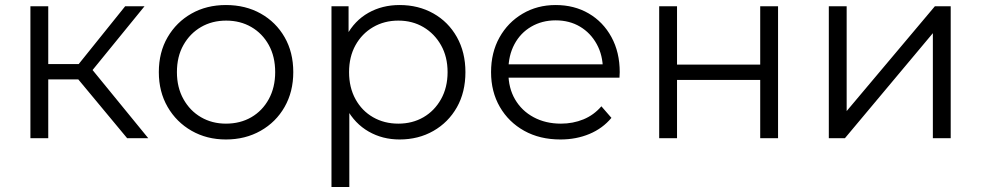

<svg xmlns="http://www.w3.org/2000/svg" viewBox="-20 -550 3905 764"><path d="M486 0 270 -260 329 -295 570 0ZM101 0V-525H172V0ZM150 -234V-295H319V-234ZM335 -255 269 -265 478 -525H555Z M879 5Q803 5 742.5 -29.5Q682 -64 647 -124.5Q612 -185 612 -263Q612 -342 647 -402Q682 -462 742 -496Q802 -530 879 -530Q957 -530 1017.5 -496Q1078 -462 1112.5 -402Q1147 -342 1147 -263Q1147 -185 1112.5 -124.5Q1078 -64 1017 -29.5Q956 5 879 5ZM879 -58Q936 -58 980 -83.5Q1024 -109 1049.5 -155.5Q1075 -202 1075 -263Q1075 -325 1049.5 -371Q1024 -417 980 -442.5Q936 -468 880 -468Q824 -468 780 -442.5Q736 -417 710 -371Q684 -325 684 -263Q684 -202 710 -155.5Q736 -109 780 -83.5Q824 -58 879 -58Z M1570 5Q1502 5 1447 -26.5Q1392 -58 1359.5 -117.5Q1327 -177 1327 -263Q1327 -349 1359 -408.5Q1391 -468 1446 -499Q1501 -530 1570 -530Q1645 -530 1704.5 -496.5Q1764 -463 1798 -402.5Q1832 -342 1832 -263Q1832 -183 1798 -123Q1764 -63 1704.5 -29Q1645 5 1570 5ZM1299 194V-525H1367V-367L1360 -262L1370 -156V194ZM1565 -58Q1621 -58 1665 -83.5Q1709 -109 1735 -155.5Q1761 -202 1761 -263Q1761 -324 1735 -370Q1709 -416 1665 -442Q1621 -468 1565 -468Q1509 -468 1464.5 -442Q1420 -416 1394.5 -370Q1369 -324 1369 -263Q1369 -202 1394.5 -155.5Q1420 -109 1464.5 -83.5Q1509 -58 1565 -58Z M2210 5Q2128 5 2066 -29.5Q2004 -64 1969 -124.5Q1934 -185 1934 -263Q1934 -341 1967.5 -401Q2001 -461 2059.5 -495.5Q2118 -530 2191 -530Q2265 -530 2322.5 -496.5Q2380 -463 2413 -402.5Q2446 -342 2446 -263Q2446 -258 2445.5 -252.5Q2445 -247 2445 -241H1988V-294H2407L2379 -273Q2379 -330 2354.5 -374.5Q2330 -419 2288 -444Q2246 -469 2191 -469Q2137 -469 2094 -444Q2051 -419 2027 -374Q2003 -329 2003 -271V-260Q2003 -200 2029.5 -154.5Q2056 -109 2103.5 -83.5Q2151 -58 2212 -58Q2260 -58 2301.5 -75Q2343 -92 2373 -127L2413 -81Q2378 -39 2325.5 -17Q2273 5 2210 5Z M2603 0V-525H2674V-293H3005V-525H3076V0H3005V-232H2674V0Z M3278 0V-525H3349V-108L3700 -525H3763V0H3692V-418L3342 0Z"/></svg>

Font: MOST Montserrat
Style: Regular
Weight: 400
Designer: Julieta Ulanovsky
Foundry: Julieta Ulanovsky
Version: Version 8.000;March 11, 2024;FontCreator 15.0.0.2926 64-bit